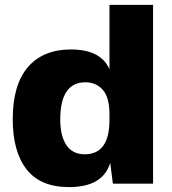

<svg xmlns="http://www.w3.org/2000/svg" viewBox="-20 -750 703 784"><path d="M605 -730V0H441L430 -85Q400 14 262 14Q145 14 88.5 -58.5Q32 -131 32 -263Q32 -404 94 -476Q156 -548 270 -548Q392 -548 427 -467V-730ZM226 -262Q226 -195 251 -157.5Q276 -120 326 -120Q427 -120 427 -260V-283Q427 -353 399.5 -383.5Q372 -414 329 -414Q226 -414 226 -262Z"/></svg>

Font: Nacelle Heavy
Style: Regular
Weight: 800
Designer: Sora Sagano
Foundry: Sora Sagano
Version: Version 1.000;FEAKit 1.0